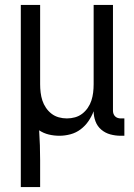

<svg xmlns="http://www.w3.org/2000/svg" viewBox="-20 -540 540 775"><path d="M64 215V-520H142V-200Q142 -183 144 -166.5Q146 -150 151 -134.5Q156 -119 165.5 -105Q175 -91 188 -81Q201 -71 217 -66.5Q233 -62 250 -62Q267 -62 283 -66.5Q299 -71 312 -81Q325 -91 334.5 -105Q344 -119 349 -134.5Q354 -150 356 -166.5Q358 -183 358 -200V-520H436V-93Q436 -87 438 -81Q440 -75 444.5 -70.5Q449 -66 455 -64Q461 -62 467 -62H482V8H467Q446 8 425.5 2.5Q405 -3 389 -16.5Q373 -30 365.5 -50Q358 -70 358 -91Q350 -70 337 -51Q324 -32 305.5 -18Q287 -4 264.5 2Q242 8 220 8Q198 8 177 3Q156 -2 138 -14Q140 16 141 46.5Q142 77 142 107V215Z"/></svg>

Font: Iosevka SS04
Style: Regular
Weight: 400
Monospace: yes
Designer: Belleve Invis
Foundry: Belleve Invis
Version: Version 19.0.0; ttfautohint (v1.8.4)